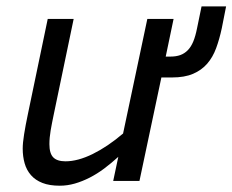

<svg xmlns="http://www.w3.org/2000/svg" viewBox="-20 -572 735 607"><path d="M212.9 -512.2 149.9 -210Q144 -182.1 140.1 -159.4Q136.2 -136.7 136.2 -116.2Q136.2 -86.9 148.4 -74.5Q160.6 -62 187 -62Q226.1 -62 273.2 -85.2Q320.3 -108.4 369.1 -149.9L445.8 -512.2H528.8L503.9 -393.1H519Q536.6 -393.1 550 -397.9Q563.5 -402.8 573.7 -413.3Q584 -423.8 591.1 -440.9Q598.1 -458 603 -482.9L617.2 -551.8H694.8L681.2 -482.9Q673.8 -448.2 663.3 -419.7Q652.8 -391.1 635 -370.6Q617.2 -350.1 590.3 -338.6Q563.5 -327.1 523.9 -327.1H490.2L420.9 0H337.9L354 -76.2Q332 -56.2 309.6 -39.3Q287.1 -22.5 263.7 -10.5Q240.2 1.5 216.6 8.3Q192.9 15.1 168.9 15.1Q136.2 15.1 114 6.3Q91.8 -2.4 77.9 -18.3Q64 -34.2 57.9 -55.7Q51.8 -77.1 51.8 -102.1Q51.8 -120.1 56.2 -147.5Q60.5 -174.8 67.9 -210L130.9 -512.2Z"/></svg>

Font: Clear Sans
Style: Italic
Weight: 400
Italic angle: -12°
Foundry: Intel Corporation
Version: Version 1.00